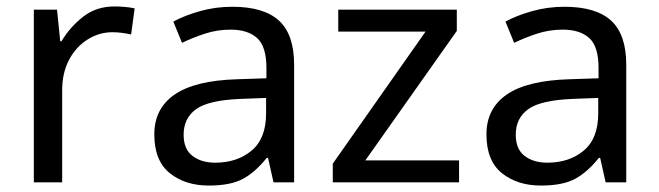

<svg xmlns="http://www.w3.org/2000/svg" viewBox="-20 -566 2045 596"><path d="M335 -546Q350 -546 367.5 -544.5Q385 -543 398 -540L387 -459Q374 -462 358.5 -464Q343 -466 329 -466Q288 -466 252 -443.5Q216 -421 194.5 -380.5Q173 -340 173 -286V0H85V-536H157L167 -438H171Q197 -482 238 -514Q279 -546 335 -546Z M701 -545Q799 -545 846 -502Q893 -459 893 -365V0H829L812 -76H808Q773 -32 734.5 -11Q696 10 628 10Q555 10 507 -28.5Q459 -67 459 -149Q459 -229 522 -272.5Q585 -316 716 -320L807 -323V-355Q807 -422 778 -448Q749 -474 696 -474Q654 -474 616 -461.5Q578 -449 545 -433L518 -499Q553 -518 601 -531.5Q649 -545 701 -545ZM727 -259Q627 -255 588.5 -227Q550 -199 550 -148Q550 -103 577.5 -82Q605 -61 648 -61Q716 -61 761 -98.5Q806 -136 806 -214V-262Z M1405 0H1013V-58L1301 -468H1030V-536H1398V-470L1114 -68H1405Z M1732 -545Q1830 -545 1877 -502Q1924 -459 1924 -365V0H1860L1843 -76H1839Q1804 -32 1765.5 -11Q1727 10 1659 10Q1586 10 1538 -28.5Q1490 -67 1490 -149Q1490 -229 1553 -272.5Q1616 -316 1747 -320L1838 -323V-355Q1838 -422 1809 -448Q1780 -474 1727 -474Q1685 -474 1647 -461.5Q1609 -449 1576 -433L1549 -499Q1584 -518 1632 -531.5Q1680 -545 1732 -545ZM1758 -259Q1658 -255 1619.5 -227Q1581 -199 1581 -148Q1581 -103 1608.5 -82Q1636 -61 1679 -61Q1747 -61 1792 -98.5Q1837 -136 1837 -214V-262Z"/></svg>

Font: Noto Sans Phoenician
Style: Regular
Weight: 400
Designer: Monotype Design Team
Foundry: Monotype Imaging Inc.
Version: Version 2.001; ttfautohint (v1.8.4.7-5d5b)